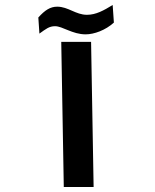

<svg xmlns="http://www.w3.org/2000/svg" viewBox="-20 -753 626 773"><path d="M236.8 0H356.9L346.7 -584.5H226.6ZM324.7 -614.7C358.9 -614.7 404.8 -631.3 438.5 -662.1L433.6 -732.9C397.5 -710.9 366.7 -693.4 330.1 -693.4C284.7 -693.4 254.9 -726.1 210.4 -726.1C182.6 -726.1 161.1 -712.4 134.3 -682.6L138.7 -617.7C164.6 -636.2 177.7 -647.5 201.7 -647.5C231.9 -647.5 271.5 -614.7 324.7 -614.7Z"/></svg>

Font: Cascadia Code NF SemiBold
Style: Regular
Weight: 600
Monospace: yes
Designer: Aaron Bell
Foundry: Saja Typeworks
Version: Version 2404.023